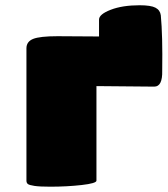

<svg xmlns="http://www.w3.org/2000/svg" viewBox="-20 -703 635 727"><path d="M355 -564.9V-628.9Q355 -648.9 399.2 -666Q443.4 -683.1 508.8 -683.1Q551.3 -683.1 568.8 -673.8Q586.4 -664.6 588.9 -645Q596.2 -567.9 594.2 -435.1Q595.7 -375 564 -375L345.2 -377V-19Q345.2 -8.8 289.1 -2.4Q232.9 3.9 169.9 3.9Q130.9 3.9 110.8 1Q90.8 -2 85.4 -6.3Q80.1 -10.7 80.1 -19V-520Q80.1 -545.4 105.5 -555.7Q130.9 -565.9 198.2 -565.9Z"/></svg>

Font: GGS TheRock Black
Style: Regular
Weight: 900
Designer: Rodrigo Fuenzalida (2012); Goodgame Studios (2014)
Foundry: Rodrigo Fuenzalida,2012;  GGS,2014
Version: Version 1.002 | FøM Mod